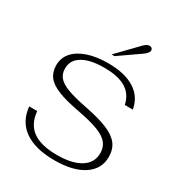

<svg xmlns="http://www.w3.org/2000/svg" viewBox="-216 -1088 1164 1245"><g transform="rotate(30 365.5 -466.0)"><path d="M60 -211H120Q128 -118 190 -73Q252 -28 373 -28Q486 -28 548.5 -67.5Q611 -107 611 -179Q611 -223 586.5 -253Q562 -283 506.5 -304.5Q451 -326 355 -344Q251 -363 191 -387Q131 -411 104.5 -445.5Q78 -480 78 -531Q78 -586 113 -626Q148 -666 212.5 -688Q277 -710 365 -710Q489 -710 563 -663.5Q637 -617 652 -529H592Q577 -602 519 -637Q461 -672 357 -672Q252 -672 195 -638Q138 -604 138 -541Q138 -501 160.5 -474.5Q183 -448 235 -428.5Q287 -409 379 -391Q487 -370 550.5 -343.5Q614 -317 642.5 -279Q671 -241 671 -185Q671 -94 592.5 -42Q514 10 375 10Q232 10 151 -46.5Q70 -103 60 -211ZM499 -920Q521 -942 540 -942Q551 -942 557.5 -936Q564 -930 564 -920Q564 -901 528 -876L376 -770H354Z"/></g></svg>

Font: Fahkwang ExtraLight
Style: Regular
Weight: 275
Designer: Suppakit Chalermlarp | Katatrad Co.,Ltd.
Foundry: Cadson Demak Co.,Ltd.
Version: Version 1.000; ttfautohint (v1.6)